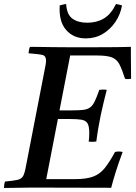

<svg xmlns="http://www.w3.org/2000/svg" viewBox="-32 -934 674 955"><path d="M-12 1Q-12 -6 -11 -15Q-10 -24 -7 -31Q36 -35 55.5 -39.5Q75 -44 83 -58.5Q91 -73 97 -107L189 -581Q193 -599 195 -612Q197 -625 197 -633Q197 -656 179.5 -660.5Q162 -665 110 -669Q111 -677 112 -684.5Q113 -692 117 -701Q136 -701 167.5 -700.5Q199 -700 236 -699.5Q273 -699 306 -699H443Q504 -699 547.5 -699.5Q591 -700 619 -701V-657Q619 -630 619.5 -602Q620 -574 620 -542Q604 -539 590 -542Q575 -589 562 -614Q549 -639 524.5 -648.5Q500 -658 451 -658H317L264 -385H325Q361 -385 382 -387.5Q403 -390 416 -399.5Q429 -409 439 -429.5Q449 -450 462 -487Q481 -490 499 -487Q492 -460 483.5 -425Q475 -390 469 -361Q463 -332 457 -297Q451 -262 447 -230Q427 -227 409 -230Q411 -241 411.5 -253Q412 -265 412 -273Q412 -307 403 -321Q394 -335 373.5 -338.5Q353 -342 316 -342H256L198 -43H340Q397 -43 431 -55.5Q465 -68 489 -98Q513 -128 540 -178Q559 -183 578 -178Q556 -119 542.5 -75Q529 -31 521 0Q423 0 323 -0.5Q223 -1 126 -1Q98 -1 57.5 0Q17 1 -12 1ZM297 -914Q300 -862 328 -841.5Q356 -821 402 -821Q449 -821 484.5 -842Q520 -863 545 -914Q553 -913 560.5 -911Q568 -909 575 -907Q567 -862 542 -825Q517 -788 479.5 -765.5Q442 -743 395 -743Q333 -743 296.5 -785.5Q260 -828 265 -907Q274 -909 280.5 -911Q287 -913 297 -914Z"/></svg>

Font: Tiro Tamil
Style: Italic
Weight: 400
Italic angle: -11°
Designer: Tamil: Fernando Mello & Fiona Ross, assisted by Kaja Sojewska. Latin: John Hudson with Paul Hanslow, assisted by Kaja So
Foundry: Tiro Typeworks Ltd.
Version: Version 1.52